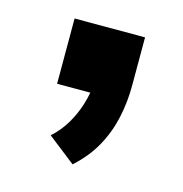

<svg xmlns="http://www.w3.org/2000/svg" viewBox="-60 -208 410 429"><g transform="rotate(15 144.5 7.0)"><path d="M143 165 79 115Q99 97 112.5 74Q126 51 133.5 26Q141 1 143 -23L170 0H63V-151H226V-39Q226 -1 218 35.5Q210 72 192 104.5Q174 137 143 165Z"/></g></svg>

Font: Nunito Sans 7pt
Style: Bold
Weight: 700
Designer: Vernon Adams
Foundry: Vernon Adams
Version: Version 3.101;gftools[0.9.27]